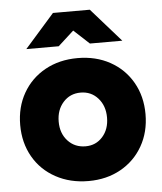

<svg xmlns="http://www.w3.org/2000/svg" viewBox="-52 -758 686 815"><g transform="rotate(-5 291.0 -350.0)"><path d="M24 -250Q24 -326 58 -385.5Q92 -445 152.5 -478.5Q213 -512 291 -512Q369 -512 429.5 -478.5Q490 -445 524 -385.5Q558 -326 558 -250Q558 -174 524 -114.5Q490 -55 430 -21.5Q370 12 293 12Q215 12 153.5 -21.5Q92 -55 58 -114.5Q24 -174 24 -250ZM293 -136Q337 -136 365.5 -168Q394 -200 394 -250Q394 -300 365 -332.5Q336 -365 291 -365Q246 -365 217 -332.5Q188 -300 188 -250Q188 -200 217.5 -168Q247 -136 293 -136ZM283 -630 216 -569H78L204 -712H361L487 -569H349Z"/></g></svg>

Font: Oak Sans ExtraBold
Style: Regular
Weight: 800
Designer: Erik Kennedy, Walven
Foundry: Erik Kennedy, Walven
Version: Version 1.000